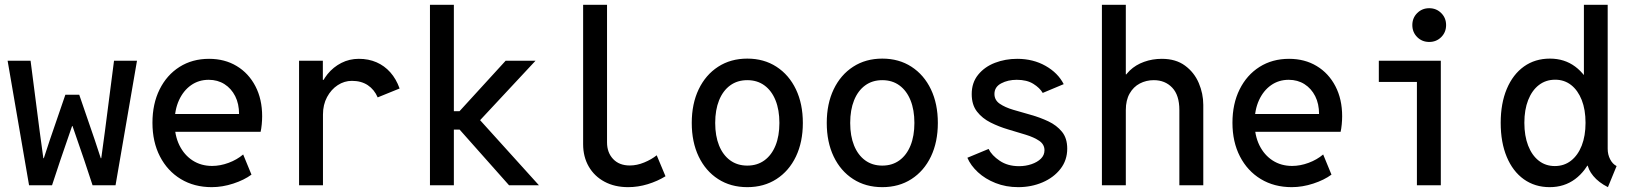

<svg xmlns="http://www.w3.org/2000/svg" viewBox="-20 -772 6790 800"><path d="M101.1 0 11.7 -519H107.4L145.5 -223.6L160.6 -112.8H162.6L188 -189.9L252.4 -377.4H310.1L374.5 -189.9L399.9 -112.8H401.9L417 -223.6L455.1 -519H550.8L461.4 0H365.7L331.1 -104.5L282.2 -246.6H280.3L231.4 -104.5L196.8 0Z M862.3 7.8Q789.1 7.8 733.4 -25.9Q677.7 -59.6 646.5 -120.1Q615.2 -180.7 615.2 -260.3Q615.2 -339.4 645 -399.4Q674.8 -459.5 728 -493.2Q781.2 -526.9 851.1 -526.9Q916.5 -526.9 966.3 -496.8Q1016.1 -466.8 1044.2 -412.8Q1072.3 -358.9 1072.3 -287.6Q1072.3 -272 1070.6 -253.7Q1068.8 -235.4 1065.9 -222.7H692.9V-296.9H976.1Q976.1 -339.4 960 -371.3Q943.8 -403.3 915.3 -421.4Q886.7 -439.5 849.6 -439.5Q808.1 -439.5 776.1 -417Q744.1 -394.5 725.8 -354.5Q707.5 -314.5 707.5 -261.2Q707.5 -207.5 727.5 -166.7Q747.6 -126 782.7 -103.3Q817.9 -80.6 863.8 -80.6Q897.5 -80.6 932.4 -93.5Q967.3 -106.4 993.2 -128.4L1027.8 -44.4Q997.6 -22 952.1 -7.1Q906.7 7.8 862.3 7.8Z M1226.1 0V-519H1325.2V-439.5H1342.3L1310.5 -395Q1320.3 -433.1 1344.5 -462.9Q1368.7 -492.7 1402.3 -509.8Q1436 -526.9 1475.1 -526.9Q1515.6 -526.9 1548.8 -512.5Q1582 -498 1606.4 -470.5Q1630.9 -442.9 1645 -403.3L1553.7 -366.2Q1539.6 -398.9 1512.5 -417Q1485.4 -435.1 1446.3 -435.1Q1414.6 -435.1 1387.2 -417.2Q1359.9 -399.4 1342.8 -367.7Q1325.7 -335.9 1325.7 -294.9V0Z M1771.5 0V-752H1871.1V-308.6H1913.1L1874 -286.1L2086.9 -519H2211.4L1955.1 -244.1V-299.3L2225.6 0H2101.1L1873.5 -256.3L1913.1 -231.9H1871.1V0Z M2597.2 7.8Q2541 7.8 2498.8 -14.9Q2456.5 -37.6 2433.1 -78.1Q2409.7 -118.7 2409.7 -171.4V-752H2509.3V-178.7Q2509.3 -136.2 2534.7 -109.4Q2560.1 -82.5 2604 -82.5Q2633.8 -82.5 2664.1 -95Q2694.3 -107.4 2716.3 -125L2752.9 -37.6Q2719.7 -17.1 2679 -4.6Q2638.2 7.8 2597.2 7.8Z M3093.8 7.8Q3024.4 7.8 2972.2 -25.9Q2919.9 -59.6 2891.1 -119.9Q2862.3 -180.2 2862.3 -259.8Q2862.3 -339.4 2891.1 -399.7Q2919.9 -460 2972.2 -493.9Q3024.4 -527.8 3093.8 -527.8Q3163.1 -527.8 3215.3 -493.9Q3267.6 -460 3296.4 -399.7Q3325.2 -339.4 3325.2 -259.8Q3325.2 -180.2 3296.4 -119.9Q3267.6 -59.6 3215.3 -25.9Q3163.1 7.8 3093.8 7.8ZM3093.8 -82Q3135.3 -82 3165.3 -104Q3195.3 -126 3211.4 -165.8Q3227.5 -205.6 3227.5 -259.8Q3227.5 -314 3211.4 -354Q3195.3 -394 3165.3 -416Q3135.3 -438 3093.8 -438Q3052.2 -438 3022.2 -416Q2992.2 -394 2976.1 -354Q2960 -314 2960 -259.8Q2960 -205.6 2976.1 -165.8Q2992.2 -126 3022.2 -104Q3052.2 -82 3093.8 -82Z M3656.2 7.8Q3586.9 7.8 3534.7 -25.9Q3482.4 -59.6 3453.6 -119.9Q3424.8 -180.2 3424.8 -259.8Q3424.8 -339.4 3453.6 -399.7Q3482.4 -460 3534.7 -493.9Q3586.9 -527.8 3656.2 -527.8Q3725.6 -527.8 3777.8 -493.9Q3830.1 -460 3858.9 -399.7Q3887.7 -339.4 3887.7 -259.8Q3887.7 -180.2 3858.9 -119.9Q3830.1 -59.6 3777.8 -25.9Q3725.6 7.8 3656.2 7.8ZM3656.2 -82Q3697.8 -82 3727.8 -104Q3757.8 -126 3773.9 -165.8Q3790 -205.6 3790 -259.8Q3790 -314 3773.9 -354Q3757.8 -394 3727.8 -416Q3697.8 -438 3656.2 -438Q3614.7 -438 3584.7 -416Q3554.7 -394 3538.6 -354Q3522.5 -314 3522.5 -259.8Q3522.5 -205.6 3538.6 -165.8Q3554.7 -126 3584.7 -104Q3614.7 -82 3656.2 -82Z M4222.7 7.8Q4171.4 7.8 4128.2 -9.3Q4085 -26.4 4054.7 -54.4Q4024.4 -82.5 4010.7 -114.7L4099.1 -151.4Q4112.3 -124.5 4145.5 -102.1Q4178.7 -79.6 4226.1 -79.6Q4253.4 -79.6 4277.8 -87.9Q4302.2 -96.2 4317.1 -110.8Q4332 -125.5 4332 -146Q4332 -170.4 4310.1 -185.3Q4288.1 -200.2 4253.7 -210.7Q4219.2 -221.2 4180.7 -232.7Q4142.1 -244.1 4107.4 -261.5Q4072.8 -278.8 4050.8 -307.1Q4028.8 -335.4 4028.8 -379.9Q4028.8 -427.7 4055.7 -460.7Q4082.5 -493.7 4125.7 -510.3Q4168.9 -526.9 4218.3 -526.9Q4284.7 -526.9 4336.4 -497.6Q4388.2 -468.3 4412.1 -421.4L4324.7 -384.8Q4312.5 -405.8 4285.6 -422.6Q4258.8 -439.5 4216.3 -439.5Q4179.7 -439.5 4151.6 -424.6Q4123.5 -409.7 4123.5 -380.4Q4123.5 -355 4145.5 -339.8Q4167.5 -324.7 4201.9 -314.5Q4236.3 -304.2 4274.9 -293.5Q4313.5 -282.7 4348.1 -266.4Q4382.8 -250 4404.8 -223.1Q4426.8 -196.3 4426.8 -152.8Q4426.8 -104.5 4398.7 -68.4Q4370.6 -32.2 4324 -12.2Q4277.3 7.8 4222.7 7.8Z M4571.3 0V-752H4670.9V-462.4H4691.9L4652.3 -420.4Q4662.6 -454.6 4687.5 -478.3Q4712.4 -502 4747.1 -514.4Q4781.7 -526.9 4820.8 -526.9Q4879.4 -526.9 4917.7 -498.5Q4956.1 -470.2 4974.9 -426Q4993.7 -381.8 4993.7 -335V0H4894V-313.5Q4894 -375.5 4864.3 -406.7Q4834.5 -438 4787.6 -438Q4755.9 -438 4729.2 -424.1Q4702.6 -410.2 4686.8 -382.3Q4670.9 -354.5 4670.9 -313.5V0Z M5362.3 7.8Q5289.1 7.8 5233.4 -25.9Q5177.7 -59.6 5146.5 -120.1Q5115.2 -180.7 5115.2 -260.3Q5115.2 -339.4 5145 -399.4Q5174.8 -459.5 5228 -493.2Q5281.2 -526.9 5351.1 -526.9Q5416.5 -526.9 5466.3 -496.8Q5516.1 -466.8 5544.2 -412.8Q5572.3 -358.9 5572.3 -287.6Q5572.3 -272 5570.6 -253.7Q5568.8 -235.4 5565.9 -222.7H5192.9V-296.9H5476.1Q5476.1 -339.4 5460 -371.3Q5443.8 -403.3 5415.3 -421.4Q5386.7 -439.5 5349.6 -439.5Q5308.1 -439.5 5276.1 -417Q5244.1 -394.5 5225.8 -354.5Q5207.5 -314.5 5207.5 -261.2Q5207.5 -207.5 5227.5 -166.7Q5247.6 -126 5282.7 -103.3Q5317.9 -80.6 5363.8 -80.6Q5397.5 -80.6 5432.4 -93.5Q5467.3 -106.4 5493.2 -128.4L5527.8 -44.4Q5497.6 -22 5452.1 -7.1Q5406.7 7.8 5362.3 7.8Z M5883.8 0V-519H5983.4V0ZM5725.1 -430.7V-519H5983.4V-430.7ZM5935.1 -597.2Q5905.3 -597.2 5885 -617.4Q5864.7 -637.7 5864.7 -667.5Q5864.7 -697.3 5885 -717.5Q5905.3 -737.8 5935.1 -737.8Q5964.8 -737.8 5985.1 -717.5Q6005.4 -697.3 6005.4 -667.5Q6005.4 -637.7 5985.1 -617.4Q5964.8 -597.2 5935.1 -597.2Z M6679.7 7.8Q6641.1 -11.7 6618.7 -38.8Q6596.2 -65.9 6593.8 -92.8L6607.9 -81.5H6569.3L6590.3 -140.1V-408.2L6568.8 -460.4H6579.6V-752H6678.7V-151.9Q6678.7 -127.9 6689 -108.2Q6699.2 -88.4 6715.8 -80.1ZM6437 7.8Q6375.5 7.8 6329.3 -25.1Q6283.2 -58.1 6258.1 -118.4Q6232.9 -178.7 6232.9 -260.3Q6232.9 -341.3 6258.3 -401.6Q6283.7 -461.9 6329.8 -494.9Q6376 -527.8 6438 -527.8Q6498.5 -527.8 6543.2 -494.6Q6587.9 -461.4 6613 -401.1Q6638.2 -340.8 6638.2 -260.3Q6638.2 -179.7 6613 -119.4Q6587.9 -59.1 6542.7 -25.6Q6497.6 7.8 6437 7.8ZM6458.5 -80.1Q6497.1 -80.1 6525.9 -102.5Q6554.7 -125 6570.6 -165.5Q6586.4 -206.1 6586.4 -260.3Q6586.4 -314.9 6570.6 -355.2Q6554.7 -395.5 6526.4 -417.7Q6498 -439.9 6460 -439.9Q6420.9 -439.9 6392.1 -417.7Q6363.3 -395.5 6347.4 -355.2Q6331.5 -314.9 6331.5 -260.3Q6331.5 -206.1 6347.2 -165.5Q6362.8 -125 6391.4 -102.5Q6419.9 -80.1 6458.5 -80.1Z"/></svg>

Font: Reddit Mono Medium
Style: Regular
Weight: 500
Monospace: yes
Designer: Stephen Hutchings
Foundry: Reddit
Version: Version 1.014